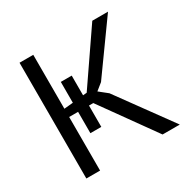

<svg xmlns="http://www.w3.org/2000/svg" viewBox="-154 -833 976 982"><g transform="rotate(-30 334.5 -342.0)"><path d="M216.8 -190.4Q233.4 -190.4 281.2 -190.4Q281.2 -221.7 281.2 -316.4Q287.1 -316.4 306.6 -316.4Q363.3 -237.3 533.2 0Q558.6 0 634.8 0Q577.1 -80.1 403.3 -318.4Q390.6 -328.1 354.5 -357.4Q364.3 -365.2 394.5 -389.6Q447.3 -462.9 605.5 -683.6Q582 -683.6 512.7 -683.6Q460 -607.4 303.7 -378.9Q297.9 -377.9 281.2 -377Q281.2 -406.2 281.2 -493.2Q265.6 -493.2 216.8 -493.2Q216.8 -462.9 216.8 -370.1Q204.1 -369.1 164.1 -365.2Q164.1 -445.3 164.1 -683.6Q143.6 -683.6 83 -683.6Q83 -512.7 83 0Q103.5 0 164.1 0Q164.1 -79.1 164.1 -316.4Q177.7 -316.4 216.8 -316.4Q216.8 -285.2 216.8 -190.4Z"/></g></svg>

Font: Aptus Gothic JP
Style: Medium
Weight: 400
Designer: Fuminori Ogawa / Motoya
Version: Version 1